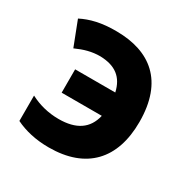

<svg xmlns="http://www.w3.org/2000/svg" viewBox="-134 -682 798 812"><g transform="rotate(30 265.0 -275.5)"><path d="M206 9C389 9 485 -95 485 -276C485 -476 374 -559 211 -560C137 -561 84 -547 41 -525L87 -406C127 -424 162 -434 203 -434C277 -432 319 -400 334 -333H138V-219H334C318 -150 268 -116 182 -116C132 -116 85 -128 43 -150V-26C88 -4 142 9 206 9Z"/></g></svg>

Font: Noto Sans Mono Condensed ExtraBold
Style: Regular
Weight: 800
Width: 3
Designer: Monotype Design Team
Foundry: Monotype Imaging Inc.
Version: Version 2.014